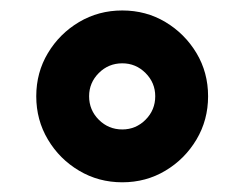

<svg xmlns="http://www.w3.org/2000/svg" viewBox="-20 -850 478 376"><path d="M219.5 -493Q173 -493 134.8 -515.8Q96.5 -538.5 73.8 -576.8Q51 -615 51 -661.5Q51 -708 73.8 -746Q96.5 -784 134.8 -806.8Q173 -829.5 219.5 -829.5Q266 -829.5 304 -806.8Q342 -784 364.8 -746Q387.5 -708 387.5 -661.5Q387.5 -615 364.8 -576.8Q342 -538.5 304 -515.8Q266 -493 219.5 -493ZM219.5 -596.5Q246 -596.5 265 -615.5Q284 -634.5 284 -661.5Q284 -688 265 -707Q246 -726 219.5 -726Q192.5 -726 173.5 -707Q154.5 -688 154.5 -661.5Q154.5 -634.5 173.5 -615.5Q192.5 -596.5 219.5 -596.5Z"/></svg>

Font: Karla ExtraBold
Style: Regular
Weight: 800
Designer: Jonathan Pinhorn
Version: Version 2.001